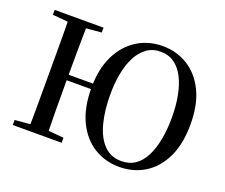

<svg xmlns="http://www.w3.org/2000/svg" viewBox="-124 -944 1350 1152"><g transform="rotate(20 550.5 -367.5)"><path d="M145 0Q147 -85 147 -170.5Q147 -256 147 -342V-393Q147 -479 147 -564.5Q147 -650 145 -735H263Q261 -651 260.5 -565Q260 -479 260 -391V-372Q260 -264 260.5 -175Q261 -86 263 0ZM48 0V-32L192 -45H217L360 -32V0ZM48 -704V-735H360V-704L217 -691H192ZM207 -363V-398H471V-363ZM733 18Q643 18 571 -26.5Q499 -71 457 -158Q415 -245 415 -372Q415 -493 457 -578Q499 -663 571 -708Q643 -753 733 -753Q822 -753 893.5 -709Q965 -665 1007 -579.5Q1049 -494 1049 -368Q1049 -242 1007.5 -156Q966 -70 894.5 -26Q823 18 733 18ZM733 -19Q784 -19 821 -44.5Q858 -70 882 -117.5Q906 -165 918 -229Q930 -293 930 -368Q930 -442 918 -505.5Q906 -569 882 -616.5Q858 -664 821 -690.5Q784 -717 733 -717Q682 -717 645 -690.5Q608 -664 583.5 -617Q559 -570 547 -507.5Q535 -445 535 -372Q535 -270 556 -190Q577 -110 621 -64.5Q665 -19 733 -19Z"/></g></svg>

Font: Noto Serif KR SemiBold
Style: Regular
Weight: 600
Designer: Ryoko NISHIZUKA 西塚涼子 (kana & ideographs); Frank Grießhammer (Latin, Greek & Cyrillic); Wenlong ZHANG 张文龙 (bopomofo); San
Foundry: Adobe
Version: Version 2.003-H1;hotconv 1.1.1;makeotfexe 2.6.0